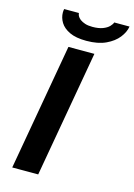

<svg xmlns="http://www.w3.org/2000/svg" viewBox="-130 -940 704 1007"><g transform="rotate(15 222.0 -436.5)"><path d="M41 0 162 -687H303L182 0ZM244 -742Q187 -742 152.5 -758.5Q118 -775 102.5 -800.5Q87 -826 87 -854Q87 -859 87.5 -863.5Q88 -868 89 -873H169Q169 -869 170.5 -865Q172 -861 173 -858Q178 -848 188.5 -840Q199 -832 215.5 -826.5Q232 -821 256 -821Q289 -821 311.5 -829.5Q334 -838 346 -850.5Q358 -863 361 -873H444Q439 -842 415.5 -812Q392 -782 349.5 -762Q307 -742 244 -742Z"/></g></svg>

Font: Archivo SemiExpanded SemiBold
Style: Italic
Weight: 600
Width: 6
Italic angle: -10°
Designer: Hector Gatti
Foundry: Omnibus-Type
Version: Version 2.001